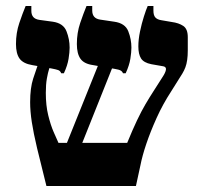

<svg xmlns="http://www.w3.org/2000/svg" viewBox="-20 -617 676 637"><path d="M134 0Q115 -75 103 -125.5Q91 -176 85.5 -212Q80 -248 80 -278Q80 -325 90 -356Q100 -387 112 -421L150 -407Q147 -401 143 -388.5Q139 -376 135.5 -356.5Q132 -337 132 -309Q132 -267 140 -234.5Q148 -202 158 -179Q168 -156 174 -143H402Q420 -187 434.5 -217.5Q449 -248 462.5 -271Q476 -294 489 -314L519 -361Q529 -376 530.5 -385.5Q532 -395 522 -397L482 -404Q457 -409 448 -423Q439 -437 439 -463Q439 -486 444.5 -512.5Q450 -539 457.5 -562.5Q465 -586 470 -597H489V-582Q489 -566 495.5 -559Q502 -552 515 -550L550 -544Q573 -541 588 -531Q603 -521 603 -494V-450Q603 -432 601 -418Q599 -404 595 -393.5Q591 -383 585 -373L548 -314Q520 -271 499.5 -225.5Q479 -180 465.5 -140Q452 -100 446 -69L431 0ZM190 -113 315 -424 362 -416 241 -113ZM183 -374Q180 -382 173 -384.5Q166 -387 150 -390L87 -401Q57 -406 45 -422.5Q33 -439 33 -471Q33 -508 44 -540.5Q55 -573 65 -597H84V-581Q84 -568 90.5 -560.5Q97 -553 111 -551L155 -545Q190 -540 200.5 -513.5Q211 -487 211 -459Q211 -444 207.5 -422Q204 -400 192 -374ZM388 -374Q385 -383 372.5 -386Q360 -389 339 -392L289 -401Q259 -405 247 -422Q235 -439 235 -471Q235 -508 246 -540.5Q257 -573 267 -597H286V-582Q286 -569 292.5 -561.5Q299 -554 312 -552L359 -545Q395 -540 405.5 -513.5Q416 -487 416 -459Q416 -444 412.5 -422Q409 -400 397 -374Z"/></svg>

Font: Frank Ruhl Libre SemiBold
Style: Regular
Weight: 600
Designer: Yanek Iontef
Foundry: Fontef
Version: Version 6.003;gftools[0.9.30]